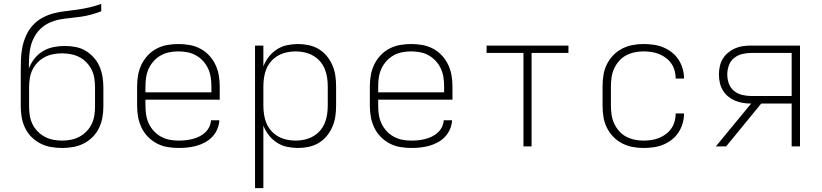

<svg xmlns="http://www.w3.org/2000/svg" viewBox="-20 -755 4240 990"><path d="M300 8Q271 8 242.5 3Q214 -2 188.5 -15Q163 -28 142.5 -48.5Q122 -69 109.5 -95Q97 -121 92 -149Q87 -177 87 -206V-385Q87 -416 88 -447.5Q89 -479 95 -510Q101 -541 114 -570.5Q127 -600 148 -623.5Q169 -647 197 -662.5Q225 -678 255.5 -686Q286 -694 317.5 -697.5Q349 -701 380 -705.5Q411 -710 441.5 -717Q472 -724 502 -735V-697Q477 -687 451 -680Q425 -673 398.5 -669Q372 -665 345.5 -662.5Q319 -660 292.5 -655.5Q266 -651 241 -640.5Q216 -630 195.5 -612.5Q175 -595 161 -571.5Q147 -548 140 -522.5Q133 -497 131 -470Q129 -443 129 -416V-402Q139 -429 157.5 -452.5Q176 -476 201 -491Q226 -506 255 -512Q284 -518 313 -518Q341 -518 368.5 -513Q396 -508 420 -494Q444 -480 463 -459Q482 -438 493 -412.5Q504 -387 508.5 -359.5Q513 -332 513 -304V-206Q513 -177 508 -149Q503 -121 490.5 -95Q478 -69 457.5 -48.5Q437 -28 411.5 -15Q386 -2 357.5 3Q329 8 300 8ZM300 -30Q323 -30 346 -34.5Q369 -39 389.5 -50Q410 -61 426.5 -78Q443 -95 453 -116Q463 -137 466.5 -160Q470 -183 470 -206V-304Q470 -327 466.5 -350.5Q463 -374 453 -394.5Q443 -415 426.5 -432.5Q410 -450 389.5 -460.5Q369 -471 346 -475.5Q323 -480 300 -480Q277 -480 254 -475.5Q231 -471 210.5 -460.5Q190 -450 173.5 -432.5Q157 -415 147 -394.5Q137 -374 133.5 -350.5Q130 -327 130 -304V-206Q130 -183 133.5 -160Q137 -137 147 -116Q157 -95 173.5 -78Q190 -61 210.5 -50Q231 -39 254 -34.5Q277 -30 300 -30Z M901 8Q872 8 843 3Q814 -2 788.5 -15.5Q763 -29 742.5 -50Q722 -71 709.5 -97.5Q697 -124 692 -152.5Q687 -181 687 -210V-310Q687 -339 692 -367.5Q697 -396 709.5 -422Q722 -448 742 -469.5Q762 -491 788 -504.5Q814 -518 842.5 -523Q871 -528 900 -528Q929 -528 957.5 -523Q986 -518 1012 -504.5Q1038 -491 1058 -469.5Q1078 -448 1090.5 -422Q1103 -396 1108 -367.5Q1113 -339 1113 -310V-241H730V-210Q730 -186 733.5 -163Q737 -140 747 -118.5Q757 -97 773 -79.5Q789 -62 810 -50.5Q831 -39 854 -34.5Q877 -30 901 -30Q919 -30 937.5 -32Q956 -34 973.5 -38.5Q991 -43 1007.5 -51Q1024 -59 1037.5 -71.5Q1051 -84 1059 -100.5Q1067 -117 1068 -135H1111Q1110 -112 1100.5 -89.5Q1091 -67 1075 -50Q1059 -33 1038 -21.5Q1017 -10 994 -3.5Q971 3 947.5 5.5Q924 8 901 8ZM730 -279H1070V-310Q1070 -333 1066.5 -356.5Q1063 -380 1053 -401.5Q1043 -423 1027 -440.5Q1011 -458 990.5 -469.5Q970 -481 946.5 -485.5Q923 -490 900 -490Q877 -490 853.5 -485.5Q830 -481 809.5 -469.5Q789 -458 773 -440.5Q757 -423 747 -401.5Q737 -380 733.5 -356.5Q730 -333 730 -310Z M1295 215V-520H1338V-412Q1348 -439 1366 -462Q1384 -485 1408 -500.5Q1432 -516 1460 -522Q1488 -528 1517 -528Q1545 -528 1572.5 -522Q1600 -516 1623.5 -502Q1647 -488 1665 -466Q1683 -444 1694 -418.5Q1705 -393 1709 -365.5Q1713 -338 1713 -310V-210Q1713 -182 1709 -154.5Q1705 -127 1694 -101.5Q1683 -76 1665 -54Q1647 -32 1623.5 -18Q1600 -4 1572.5 2Q1545 8 1517 8Q1488 8 1460 2Q1432 -4 1408 -19.5Q1384 -35 1366 -58Q1348 -81 1338 -108V215ZM1504 -30Q1527 -30 1550 -35Q1573 -40 1593.5 -51.5Q1614 -63 1629.5 -80.5Q1645 -98 1654 -119.5Q1663 -141 1666.5 -164Q1670 -187 1670 -210V-310Q1670 -333 1666.5 -356Q1663 -379 1654 -400.5Q1645 -422 1629.5 -439.5Q1614 -457 1593.5 -468.5Q1573 -480 1550 -485Q1527 -490 1504 -490Q1481 -490 1458 -485Q1435 -480 1414.5 -468.5Q1394 -457 1378.5 -439.5Q1363 -422 1354 -400.5Q1345 -379 1341.5 -356Q1338 -333 1338 -310V-210Q1338 -187 1341.5 -164Q1345 -141 1354 -119.5Q1363 -98 1378.5 -80.5Q1394 -63 1414.5 -51.5Q1435 -40 1458 -35Q1481 -30 1504 -30Z M2101 8Q2072 8 2043 3Q2014 -2 1988.5 -15.5Q1963 -29 1942.5 -50Q1922 -71 1909.5 -97.5Q1897 -124 1892 -152.5Q1887 -181 1887 -210V-310Q1887 -339 1892 -367.5Q1897 -396 1909.5 -422Q1922 -448 1942 -469.5Q1962 -491 1988 -504.5Q2014 -518 2042.5 -523Q2071 -528 2100 -528Q2129 -528 2157.5 -523Q2186 -518 2212 -504.5Q2238 -491 2258 -469.5Q2278 -448 2290.5 -422Q2303 -396 2308 -367.5Q2313 -339 2313 -310V-241H1930V-210Q1930 -186 1933.5 -163Q1937 -140 1947 -118.5Q1957 -97 1973 -79.5Q1989 -62 2010 -50.5Q2031 -39 2054 -34.5Q2077 -30 2101 -30Q2119 -30 2137.5 -32Q2156 -34 2173.5 -38.5Q2191 -43 2207.5 -51Q2224 -59 2237.5 -71.5Q2251 -84 2259 -100.5Q2267 -117 2268 -135H2311Q2310 -112 2300.5 -89.5Q2291 -67 2275 -50Q2259 -33 2238 -21.5Q2217 -10 2194 -3.5Q2171 3 2147.5 5.5Q2124 8 2101 8ZM1930 -279H2270V-310Q2270 -333 2266.5 -356.5Q2263 -380 2253 -401.5Q2243 -423 2227 -440.5Q2211 -458 2190.5 -469.5Q2170 -481 2146.5 -485.5Q2123 -490 2100 -490Q2077 -490 2053.5 -485.5Q2030 -481 2009.5 -469.5Q1989 -458 1973 -440.5Q1957 -423 1947 -401.5Q1937 -380 1933.5 -356.5Q1930 -333 1930 -310Z M2679 0V-482H2489V-520H2911V-482H2721V0Z M3297 8Q3269 8 3240.5 2.5Q3212 -3 3186.5 -16.5Q3161 -30 3141 -51Q3121 -72 3108.5 -98Q3096 -124 3091.5 -152.5Q3087 -181 3087 -210V-310Q3087 -339 3091.5 -367.5Q3096 -396 3108.5 -422Q3121 -448 3141 -469Q3161 -490 3186.5 -503.5Q3212 -517 3240.5 -522.5Q3269 -528 3297 -528Q3323 -528 3349 -524.5Q3375 -521 3398.5 -511.5Q3422 -502 3443 -486Q3464 -470 3478 -448.5Q3492 -427 3499.5 -402Q3507 -377 3507 -351V-350H3464V-351Q3464 -371 3458.5 -391Q3453 -411 3441.5 -427.5Q3430 -444 3413.5 -456.5Q3397 -469 3378 -476.5Q3359 -484 3338.5 -487Q3318 -490 3297 -490Q3274 -490 3251 -485Q3228 -480 3207.5 -469Q3187 -458 3171.5 -440Q3156 -422 3146.5 -401Q3137 -380 3133.5 -356.5Q3130 -333 3130 -310V-210Q3130 -187 3133.5 -163.5Q3137 -140 3146.5 -119Q3156 -98 3171.5 -80Q3187 -62 3207.5 -51Q3228 -40 3251 -35Q3274 -30 3297 -30Q3318 -30 3338.5 -33Q3359 -36 3378 -43.5Q3397 -51 3413.5 -63.5Q3430 -76 3441.5 -92.5Q3453 -109 3458.5 -129Q3464 -149 3464 -169V-170H3507V-169Q3507 -143 3499.5 -118Q3492 -93 3478 -71.5Q3464 -50 3443 -34Q3422 -18 3398.5 -8.5Q3375 1 3349 4.5Q3323 8 3297 8Z M3724 0H3671L3853 -221Q3831 -221 3810 -224.5Q3789 -228 3770 -236Q3751 -244 3734.5 -257.5Q3718 -271 3707 -289.5Q3696 -308 3691.5 -329Q3687 -350 3687 -371Q3687 -392 3691.5 -413Q3696 -434 3707 -452Q3718 -470 3734.5 -483.5Q3751 -497 3770 -505.5Q3789 -514 3810 -517Q3831 -520 3853 -520H4105V0H4062V-221H3905ZM3853 -260H4062V-482H3853Q3829 -482 3805.5 -476Q3782 -470 3764 -455Q3746 -440 3738 -417Q3730 -394 3730 -371Q3730 -347 3738 -324.5Q3746 -302 3764 -287Q3782 -272 3805.5 -266Q3829 -260 3853 -260Z"/></svg>

Font: Iosevka Aile Extralight
Style: Regular
Weight: 200
Designer: Belleve Invis
Foundry: Belleve Invis
Version: Version 31.1.0; ttfautohint (v1.8.4)